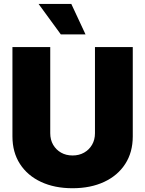

<svg xmlns="http://www.w3.org/2000/svg" viewBox="-20 -973 758 1002"><path d="M358.4 9.3Q264.6 9.3 194.1 -23.7Q123.5 -56.6 84.2 -117.4Q44.9 -178.2 44.9 -261.2V-727.5H242.2V-277.8Q242.2 -243.7 257.3 -217.5Q272.5 -191.4 298.6 -176.5Q324.7 -161.6 358.9 -161.6Q392.6 -161.6 418.9 -176.5Q445.3 -191.4 460.4 -217.5Q475.6 -243.7 475.6 -277.8V-727.5H672.9V-261.2Q672.9 -178.2 633.5 -117.4Q594.2 -56.6 523.4 -23.7Q452.6 9.3 358.4 9.3ZM297.4 -793.5 181.2 -952.6H352.1L426.3 -793.5Z"/></svg>

Font: Inter 18pt Black
Style: Regular
Weight: 900
Designer: Rasmus Andersson
Foundry: rsms
Version: Version 4.001;git-66647c0bb